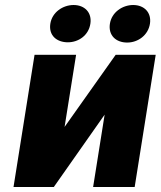

<svg xmlns="http://www.w3.org/2000/svg" viewBox="-20 -747 642 767"><path d="M34 0H195L398 -289L352 0H518L602 -528H442L238 -240L284 -528H118ZM181 -652C174 -605 207 -578 251 -578C294 -578 334 -606 341 -652C348 -697 318 -727 274 -727C231 -727 188 -698 181 -652ZM419 -652C412 -606 443 -577 488 -577C532 -577 572 -607 579 -652C586 -697 556 -727 512 -727C469 -727 426 -698 419 -652Z"/></svg>

Font: Asimov Pro
Style: UltObl
Weight: 900
Designer: Google
Version: Version 2.000980; 2014